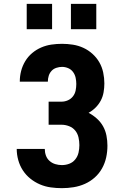

<svg xmlns="http://www.w3.org/2000/svg" viewBox="-20 -971 640 999"><path d="M302 8Q273 8 244 4Q215 0 188 -11.5Q161 -23 138 -41.5Q115 -60 99 -84.5Q83 -109 75 -138Q67 -167 67 -196H213Q213 -178 219 -161.5Q225 -145 238 -133.5Q251 -122 268 -117Q285 -112 302 -112Q322 -112 340.5 -119Q359 -126 371.5 -141.5Q384 -157 388.5 -176.5Q393 -196 393 -216Q393 -236 388.5 -256Q384 -276 371.5 -291.5Q359 -307 339.5 -314.5Q320 -322 300 -322H233V-442H300Q317 -442 333 -449Q349 -456 359.5 -469.5Q370 -483 373.5 -500Q377 -517 377 -534Q377 -534 377 -534Q377 -534 377 -534Q377 -550 373.5 -566.5Q370 -583 360 -596.5Q350 -610 334.5 -616.5Q319 -623 303 -623Q288 -623 273 -618Q258 -613 248 -602Q238 -591 233.5 -576.5Q229 -562 229 -547Q229 -546 229 -546Q229 -546 229 -546H83Q83 -546 83 -546.5Q83 -547 83 -548Q83 -575 90 -602Q97 -629 111.5 -653Q126 -677 147.5 -695Q169 -713 194.5 -724Q220 -735 247.5 -739Q275 -743 303 -743Q331 -743 359.5 -738.5Q388 -734 414 -722Q440 -710 461.5 -690.5Q483 -671 497 -646.5Q511 -622 517 -593.5Q523 -565 523 -537Q523 -514 519 -491Q515 -468 504.5 -448Q494 -428 477.5 -411.5Q461 -395 441 -384Q464 -372 484 -354Q504 -336 516.5 -313.5Q529 -291 534 -265Q539 -239 539 -213Q539 -182 532.5 -152Q526 -122 511 -95Q496 -68 473 -47.5Q450 -27 422 -14.5Q394 -2 363.5 3Q333 8 302 8ZM349 -819V-951H481V-819ZM119 -819V-951H251V-819Z"/></svg>

Font: Iosevka SS04 Heavy Extended
Style: Regular
Weight: 900
Width: 7
Monospace: yes
Designer: Belleve Invis
Foundry: Belleve Invis
Version: Version 19.0.0; ttfautohint (v1.8.4)